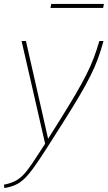

<svg xmlns="http://www.w3.org/2000/svg" viewBox="-57 -726 545 970"><path d="M-37 207Q4 199 29.5 183Q55 167 77.5 138.5Q100 110 130 63L171 0L52 -519H74L186 -25L244 -117Q291 -192 323.5 -247.5Q356 -303 378.5 -347.5Q401 -392 416.5 -433Q432 -474 445 -519H466Q453 -471 437.5 -429Q422 -387 399.5 -342Q377 -297 343 -239.5Q309 -182 259 -103L177 26Q141 82 115 118.5Q89 155 66.5 176.5Q44 198 20 208.5Q-4 219 -35 224ZM198 -686 202 -706H468L464 -686Z"/></svg>

Font: Raleway Thin
Style: Italic
Weight: 100
Italic angle: -12°
Designer: Matt McInerney, Pablo Impallari, Rodrigo Fuenzalida
Foundry: Matt McInerney, Pablo Impallari, Rodrigo Fuenzalida
Version: Version 4.026